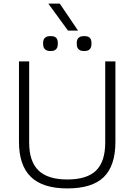

<svg xmlns="http://www.w3.org/2000/svg" viewBox="-20 -1043 748 1073"><path d="M86 -251V-700H143V-246Q143 -141 195 -90.5Q247 -40 356 -40Q466 -40 517 -90Q568 -140 568 -246V-700H625V-251Q625 -117 560 -53.5Q495 10 356 10Q219 10 152.5 -54.5Q86 -119 86 -251ZM221 -796V-804Q221 -822 231 -831.5Q241 -841 259 -841H266Q303 -841 303 -804V-796Q303 -778 293.5 -768Q284 -758 266 -758H259Q241 -758 231 -768Q221 -778 221 -796ZM409 -796V-804Q409 -822 419 -831.5Q429 -841 447 -841H454Q491 -841 491 -804V-796Q491 -778 481.5 -768Q472 -758 454 -758H447Q429 -758 419 -768Q409 -778 409 -796ZM250 -1023H314L416 -872H360Z"/></svg>

Font: Krub Light
Style: Regular
Weight: 300
Designer: Ekaluck Peanpanawate
Foundry: Cadson Demak Co.,Ltd.
Version: Version 1.000; ttfautohint (v1.6)